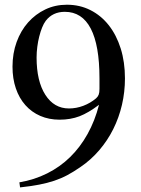

<svg xmlns="http://www.w3.org/2000/svg" viewBox="-20 -773 598 817"><path d="M62.5 2.9Q126 -7.8 180.7 -35.2Q235.4 -62.5 278.3 -104.5Q321.3 -146.5 352.5 -202.6Q383.8 -258.8 401.4 -327.1Q356.4 -293 318.4 -278.3Q280.3 -263.7 233.4 -263.7Q188.5 -263.7 151.4 -279.8Q114.3 -295.9 87.9 -325.7Q61.5 -355.5 47.4 -397Q33.2 -438.5 33.2 -489.3Q33.2 -545.9 50.8 -594.2Q68.4 -642.6 99.6 -677.7Q130.9 -712.9 172.9 -732.9Q214.8 -752.9 264.6 -752.9Q319.3 -752.9 364.7 -730Q410.2 -707 442.9 -665.5Q475.6 -624 493.7 -566.4Q511.7 -508.8 511.7 -439.5Q511.7 -381.8 499 -327.1Q486.3 -272.5 461.9 -223.6Q437.5 -174.8 401.9 -133.3Q366.2 -91.8 321.3 -61.5Q293 -42 266.6 -27.8Q240.2 -13.7 210.9 -3.9Q181.6 5.9 146.5 12.7Q111.3 19.5 65.4 24.4ZM403.3 -439.5Q403.3 -580.1 366.2 -651.4Q329.1 -722.7 255.9 -722.7Q204.1 -722.7 174.8 -684.6Q166 -672.9 159.2 -655.8Q152.3 -638.7 147 -617.7Q141.6 -596.7 138.7 -573.7Q135.7 -550.8 135.7 -528.3Q135.7 -427.7 172.9 -369.6Q210 -311.5 273.4 -311.5Q304.7 -311.5 334.5 -322.8Q364.3 -334 388.7 -354.5Q396.5 -361.3 399.9 -370.1Q403.3 -378.9 403.3 -394.5Z"/></svg>

Font: BabelStone Tibetan
Style: Regular
Weight: 400
Designer: Christopher J. Fynn
Foundry: BabelStone
Version: Version 10.011 October 1, 2023